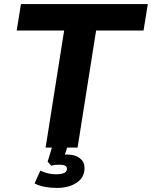

<svg xmlns="http://www.w3.org/2000/svg" viewBox="-20 -725 746 943"><path d="M204 0 295 -575H62L83 -705H706L685 -575H452L361 0ZM259 198Q229 198 199.5 192.5Q170 187 150 176L178 113Q195 121 214 126Q233 131 254 131Q281 131 295 124.5Q309 118 309 103Q309 94 300 89Q291 84 273 84Q265 84 255 84.5Q245 85 232 89L214 69L241 -20H316L291 58L258 43Q269 38 282.5 36Q296 34 308 34Q335 34 354.5 42Q374 50 385 65.5Q396 81 395 104Q394 148 355.5 173Q317 198 259 198Z"/></svg>

Font: Nunito Sans 11pt ExtraBold
Style: Italic
Weight: 800
Italic angle: -9°
Version: Version 3.101;gftools[0.9.27]